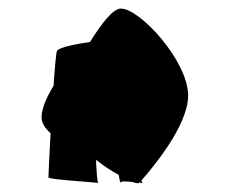

<svg xmlns="http://www.w3.org/2000/svg" viewBox="-20 -735 555 448"><path d="M77 -461C77 -448 85 -436 98 -424C95 -370 93 -324 93 -321C93 -316 201 -310 209 -308C207 -311 205 -337 204 -362C222 -348 240 -336 257 -327C259 -316 260 -308 262 -308C258 -313 277 -312 291 -310C297 -307 304 -307 304 -308C304 -308 305 -308 305 -309C309 -309 311 -308 313 -308C312 -309 311 -311 310 -314C333 -340 419 -441 419 -512C419 -592 307 -715 262 -715C244 -715 218 -682 190 -637C162 -633 117 -625 113 -616C111 -613 108 -579 105 -535C88 -507 77 -481 77 -461Z"/></svg>

Font: Ampere
Style: SCUltCnd
Weight: 400
Version: Version 1